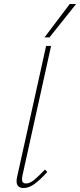

<svg xmlns="http://www.w3.org/2000/svg" viewBox="-20 -942 403 966"><path d="M99 4Q84 4 75 -2.5Q66 -9 64 -22.5Q62 -36 67 -56L212 -711H237L93 -59Q89 -39 92.5 -29Q96 -19 111 -19Q131 -19 154 -38.5Q177 -58 206 -89L218 -77Q185 -40 155.5 -18Q126 4 99 4ZM204 -754 331 -922H363L229 -754Z"/></svg>

Font: Ysabeau Office Thin
Style: Italic
Weight: 250
Italic angle: -12°
Designer: Christian Thalmann (Catharsis Fonts)
Version: Version 2.001;gftools[0.9.30]; featfreeze: tnum,lnum,ss02